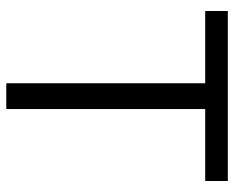

<svg xmlns="http://www.w3.org/2000/svg" viewBox="-87 -658 745 611"><g transform="rotate(90 285.5 -352.5)"><path d="M245 0V-633H15V-705H556V-633H327V0Z"/></g></svg>

Font: Nunito Sans 10pt SemiCondensed
Style: Regular
Weight: 400
Width: 4
Designer: Vernon Adams
Foundry: Vernon Adams
Version: Version 3.101;gftools[0.9.27]